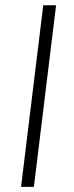

<svg xmlns="http://www.w3.org/2000/svg" viewBox="-20 -728 288 748"><path d="M112 0H62L148.5 -707.5H198.5Z"/></svg>

Font: Lato 2
Style: Italic
Weight: 300
Italic angle: -7°
Designer: Lukasz Dziedzic with Adam Twardoch and Botio Nikoltchev
Foundry: tyPoland Lukasz Dziedzic
Version: Version 2.015; 2015-08-06; http://www.latofonts.com/